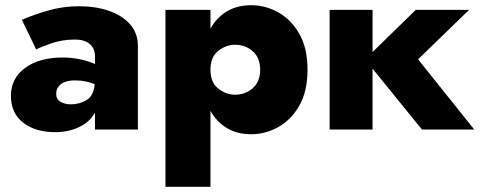

<svg xmlns="http://www.w3.org/2000/svg" viewBox="-20 -498 1851 738"><path d="M119 -308 64 -422Q108 -441 165 -457.5Q222 -474 284 -474Q349 -474 400 -456Q451 -438 480.5 -404Q510 -370 510 -322V0H345V-65Q325 -29 284 -9.5Q243 10 192 10Q116 10 69 -26.5Q22 -63 22 -130Q22 -197 76.5 -237Q131 -277 222 -277Q255 -277 288 -270Q321 -263 345 -252V-283Q345 -311 325.5 -328.5Q306 -346 268 -346Q219 -346 177.5 -331.5Q136 -317 119 -308ZM196 -138Q196 -117 212.5 -107Q229 -97 252 -97Q286 -97 313 -113.5Q340 -130 344 -174Q312 -189 266 -189Q234 -189 215 -175Q196 -161 196 -138Z M789 220H616V-460H789V-388Q813 -431 852.5 -454.5Q892 -478 946 -478Q1000 -478 1049.5 -450.5Q1099 -423 1130.5 -368Q1162 -313 1162 -230Q1162 -147 1130.5 -92Q1099 -37 1049.5 -9.5Q1000 18 946 18Q892 18 852.5 -5.5Q813 -29 789 -72ZM980 -230Q980 -276 951.5 -301Q923 -326 883 -326Q849 -326 819 -302.5Q789 -279 789 -230Q789 -181 819 -157.5Q849 -134 883 -134Q923 -134 951.5 -159Q980 -184 980 -230Z M1247 -460H1412V-298L1578 -460H1783L1587 -270L1803 0H1602L1412 -234V0H1247Z"/></svg>

Font: Jost* Heavy
Style: Regular
Weight: 800
Version: Version 3.7